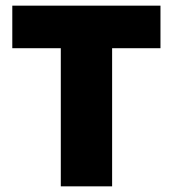

<svg xmlns="http://www.w3.org/2000/svg" viewBox="-20 -659 611 679"><path d="M376.5 0H195V-603.5H376.5ZM547.5 -488.5H23.5V-639H547.5Z"/></svg>

Font: Anek Devanagari Medium ExtraBold
Style: Regular
Weight: 800
Version: Version 1.003